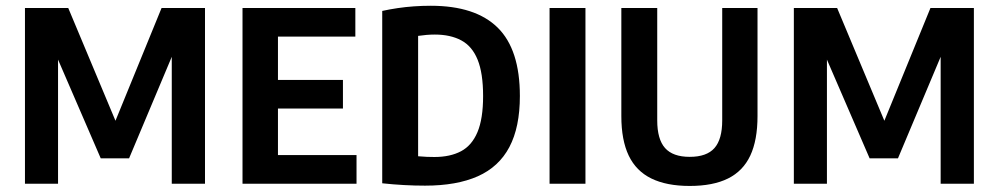

<svg xmlns="http://www.w3.org/2000/svg" viewBox="-20 -622 3382 650"><path d="M64.5 0V-595H211L377.5 -197.5H364.5L527 -595H674V0H561.5V-482H583.5L417 -86H321L150 -481.5H176.5V0Z M801 0V-595H1183V-498H921V-97H1187V0ZM888.5 -254.5V-351.5H1141V-254.5Z M1419 6.5Q1384 6.5 1347.5 4.5Q1311 2.5 1274 -1.5V-585Q1299 -590.5 1326 -594.5Q1353 -598.5 1381.2 -600.5Q1409.5 -602.5 1438.5 -602.5Q1589.5 -602.5 1664.8 -528.5Q1740 -454.5 1740 -297Q1740 -191.5 1704.5 -124.2Q1669 -57 1597.5 -25.2Q1526 6.5 1419 6.5ZM1450.5 -90.5Q1504 -90.5 1540.8 -110Q1577.5 -129.5 1596.5 -174.8Q1615.5 -220 1615.5 -297Q1615.5 -374 1597 -419.8Q1578.5 -465.5 1541.8 -485.2Q1505 -505 1452 -505Q1438 -505 1423.8 -503.8Q1409.5 -502.5 1395.5 -500.5V-93Q1412 -91.5 1425.2 -91Q1438.5 -90.5 1450.5 -90.5Z M1840.5 0V-595H1962V0Z M2315 7.5Q2236.5 7.5 2185 -17.8Q2133.5 -43 2108.5 -95.2Q2083.5 -147.5 2083.5 -229V-595H2205V-214.5Q2205 -150.5 2231.5 -120.8Q2258 -91 2315 -91Q2372.5 -91 2398.8 -120.8Q2425 -150.5 2425 -214.5V-595H2544.5V-229Q2544.5 -147.5 2520 -95.2Q2495.5 -43 2444.8 -17.8Q2394 7.5 2315 7.5Z M2667.5 0V-595H2814L2980.5 -197.5H2967.5L3130 -595H3277V0H3164.5V-482H3186.5L3020 -86H2924L2753 -481.5H2779.5V0Z"/></svg>

Font: Encode Sans SC Condensed SemiBold
Style: Regular
Weight: 600
Width: 3
Designer: Multiple Designers
Foundry: Impallari Type
Version: Version 3.002